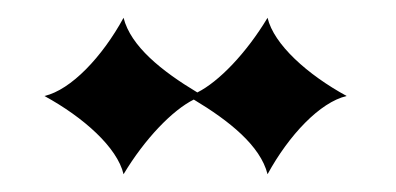

<svg xmlns="http://www.w3.org/2000/svg" viewBox="-20 -732 445 216"><path d="M119 -536C143 -576 174 -608 198 -620C238 -596 273 -568 281 -536C305 -580 340 -617 370 -624C326 -648 288 -682 281 -712C257 -672 226 -640 202 -628C162 -652 127 -680 119 -712C95 -668 60 -631 30 -624C74 -600 112 -566 119 -536Z"/></svg>

Font: Sinistre Bold
Style: Regular
Weight: 900
Designer: Jules Durand
Foundry: Collletttivo
Version: Version 69.420;Glyphs 3.2 (3217)